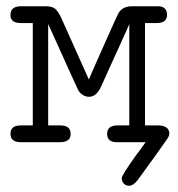

<svg xmlns="http://www.w3.org/2000/svg" viewBox="-20 -451 565 609"><path d="M13.2 -26.9Q13.2 -52.7 44.9 -53.2Q44.9 -53.2 84 -53.2V-377.9H45.9Q12.7 -377.9 13.2 -403.8Q13.2 -430.7 45.9 -431.2H124Q146 -431.2 155.5 -422.6Q165 -414.1 174.8 -393.1L261.2 -200.2H262.2Q262.2 -201.2 284.7 -251.5Q307.1 -301.8 330.6 -354.5Q354 -407.2 356.9 -411.1Q370.1 -431.2 398.9 -431.2H480Q509.8 -431.2 509.8 -403.8Q509.8 -377.9 477.1 -377.9H439.9V-53.2H481Q516.1 -53.2 517.1 -27.8Q517.1 -20 510.5 -10.5Q503.9 -1 469.2 47.9Q438.5 89.8 416 121.1Q401.9 138.2 390.1 138.2Q378.9 138.2 372.6 131.1Q366.2 124 366.2 113.8Q366.2 105 411.1 42Q430.2 17.1 441.9 0H350.1Q320.3 0 319.8 -25.9Q319.8 -52.7 351.1 -53.2H390.1V-375Q388.2 -369.1 385 -362.5Q381.8 -356 375.5 -341.6Q369.1 -327.1 361.1 -309.6Q353 -292 336.4 -255.6Q319.8 -219.2 300.8 -176.8Q285.6 -143.6 262.2 -144Q243.2 -144 229 -163.1Q227.1 -166 132.8 -375V-53.2H171.9Q204.1 -53.2 204.1 -25.9Q204.1 0 169.9 0H45.9Q13.2 0 13.2 -26.9Z"/></svg>

Font: CMU Typewriter Text
Style: Light
Weight: 200
Version: Version 0.7.0